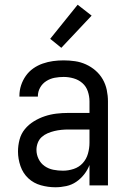

<svg xmlns="http://www.w3.org/2000/svg" viewBox="-20 -783 540 811"><path d="M214 8Q183 8 152.5 -0.5Q122 -9 99.5 -30Q77 -51 66.5 -81.5Q56 -112 56 -143Q56 -168 62.5 -193Q69 -218 85 -237.5Q101 -257 123 -270.5Q145 -284 169 -292Q193 -300 218 -303Q243 -306 269 -306H358V-355Q358 -376 351 -397Q344 -418 328 -432Q312 -446 291 -452Q270 -458 249 -458Q230 -458 211 -454.5Q192 -451 175.5 -440.5Q159 -430 149.5 -413Q140 -396 140 -377V-375H62V-378Q62 -401 69 -422.5Q76 -444 89 -462.5Q102 -481 120.5 -494Q139 -507 160.5 -514.5Q182 -522 204 -525Q226 -528 249 -528Q273 -528 297 -524.5Q321 -521 343 -511Q365 -501 383.5 -485Q402 -469 414 -448Q426 -427 431 -403Q436 -379 436 -355V0H358V-86Q350 -65 335.5 -46.5Q321 -28 302 -15Q283 -2 260 3Q237 8 214 8ZM246 -62Q269 -62 291.5 -69.5Q314 -77 329.5 -94Q345 -111 351.5 -134Q358 -157 358 -180V-236H269Q254 -236 239 -234.5Q224 -233 209.5 -229.5Q195 -226 181 -220Q167 -214 156 -204Q145 -194 139.5 -179.5Q134 -165 134 -150Q134 -130 143 -111.5Q152 -93 168.5 -81.5Q185 -70 205 -66Q225 -62 246 -62ZM239 -581 192 -619 308 -763 367 -717Z"/></svg>

Font: Iosevka Term Curly
Style: Regular
Weight: 400
Designer: Belleve Invis
Foundry: Belleve Invis
Version: Version 32.3.0